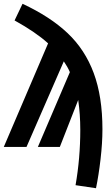

<svg xmlns="http://www.w3.org/2000/svg" viewBox="-27 -776 591 1014"><path d="M514 -93Q514 -21 504 65Q494 151 480 218L372 202Q397 59 397 -90Q397 -173 386 -248L289 0H173L342 -395Q330 -423 310 -452L113 0H-7L227 -547Q162 -606 50 -668L92 -756Q238 -688 330 -601Q422 -514 468 -390Q514 -266 514 -93Z"/></svg>

Font: Fira Sans Compressed SemiBold
Style: Regular
Weight: 600
Width: 1
Designer: bBox Type GmbH & Carrois Corporate GbR & Edenspiekermann AG
Foundry: bBox Type GmbH & Carrois Corporate GbR & Edenspiekermann AG
Version: Version 4.301